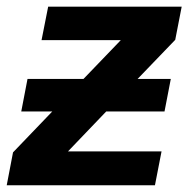

<svg xmlns="http://www.w3.org/2000/svg" viewBox="-37 -548 558 568"><path d="M-17.1 0 1.5 -97.2 117.7 -218.3H25.9L44.4 -314.5H210L320.3 -429.2H85.9L105.5 -528.3H500.5L481.4 -430.2L370.1 -314.5H468.3L449.7 -218.3H277.3L164.1 -100.1H440.9L421.4 0Z"/></svg>

Font: Liberation Sans
Style: Bold Italic
Weight: 700
Italic angle: -12°
Designer: Steve Matteson
Foundry: Ascender Corporation
Version: Version 2.1.5